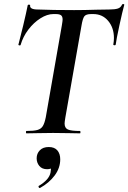

<svg xmlns="http://www.w3.org/2000/svg" viewBox="-20 -673 647 969"><path d="M113 -12Q150 -12 168.5 -17Q187 -22 196 -36.5Q205 -51 211 -81L292 -544Q296 -568 296 -574Q296 -590 288 -596Q280 -602 261 -602H249Q218 -602 184 -580.5Q150 -559 123 -523.5Q96 -488 84 -446Q83 -443 77.5 -444Q72 -445 73 -448Q81 -477 97 -544Q113 -611 120 -647Q121 -650 127 -649.5Q133 -649 132 -646Q129 -625 171 -625Q245 -622 354 -622Q405 -622 467 -624L530 -625Q560 -625 575 -630Q590 -635 596 -650Q598 -653 603 -652.5Q608 -652 607 -648Q598 -616 582.5 -544.5Q567 -473 564 -448Q563 -444 557 -444.5Q551 -445 552 -449Q555 -466 555 -481Q555 -533 526 -567.5Q497 -602 451 -602H440Q414 -602 405.5 -590.5Q397 -579 391 -542L310 -81Q306 -57 306 -50Q306 -27 322.5 -19.5Q339 -12 384 -12Q386 -12 386 -6Q386 0 384 0Q349 0 329 -1L248 -2L170 -1Q150 0 113 0Q111 0 111 -6Q111 -12 113 -12ZM181 276Q177 276 175 271.5Q173 267 176 265Q228 234 235 198L237 182Q237 160 221 156L254 137Q255 159 246.5 170Q238 181 218 181Q192 181 178.5 164.5Q165 148 165 126Q165 102 181 85.5Q197 69 226 69Q255 69 269.5 86Q284 103 284 131Q284 175 256 212.5Q228 250 183 275Z"/></svg>

Font: Cormorant Garamond
Style: Bold Italic
Weight: 700
Italic angle: -10°
Designer: Christian Thalmann (Catharsis Fonts)
Foundry: Catharsis Fonts
Version: Version 4.000